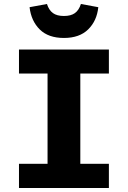

<svg xmlns="http://www.w3.org/2000/svg" viewBox="-20 -941 640 961"><path d="M525 -573H382V-121H525V0H75V-121H218V-573H75V-693H525ZM128 -905 215 -921Q225 -890 245 -875.5Q265 -861 300 -861Q335 -861 355 -875.5Q375 -890 385 -921L472 -905Q465 -837 421.5 -794Q378 -751 300 -751Q222 -751 179 -793.5Q136 -836 128 -905Z"/></svg>

Font: Fira Mono
Style: Bold
Weight: 700
Monospace: yes
Designer: Carrois Corporate & Edenspiekermann AG
Foundry: Carrois Corporate GbR & Edenspiekermann AG
Version: Version 3.206